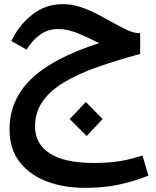

<svg xmlns="http://www.w3.org/2000/svg" viewBox="-20 -450 752 926"><path d="M667 300 696 397Q619 427 548.5 441.5Q478 456 390 456Q285 456 203 424Q121 392 73.5 329.5Q26 267 26 175Q26 31 131.5 -70Q237 -171 458 -242Q410 -267 358 -288.5Q306 -310 261 -310Q212 -310 175 -284Q138 -258 108 -211L35 -252Q71 -329 135.5 -379.5Q200 -430 283 -430Q327 -430 370 -415.5Q413 -401 453 -380Q493 -359 530 -338Q567 -317 598.5 -303Q630 -289 656 -290V-190Q542 -159 448.5 -126Q355 -93 288 -52.5Q221 -12 185 40Q149 92 149 161Q149 243 219.5 289.5Q290 336 433 336Q505 336 559 327Q613 318 667 300ZM398 206 316 124 394 42 475 124Z"/></svg>

Font: Readex Pro Medium
Style: Regular
Weight: 500
Designer: Bonnie Shaver-Troup, Thomas Jockin
Foundry: Lexend
Version: Version 1.204; ttfautohint (v1.8.4.7-5d5b)